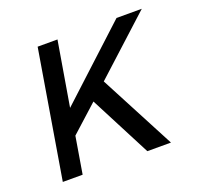

<svg xmlns="http://www.w3.org/2000/svg" viewBox="-100 -652 800 764"><g transform="rotate(-20 300.0 -270.0)"><path d="M42 0 132 -540H216L170 -267L466 -540H573L332 -320L500 0H400L266 -259L152 -156L126 0Z"/></g></svg>

Font: CommitMono
Style: Italic
Weight: 400
Monospace: yes
Designer: Eigil Nikolajsen
Foundry: Eigil Nikolajsen
Version: Version 1.143